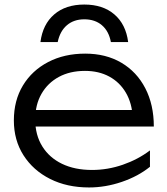

<svg xmlns="http://www.w3.org/2000/svg" viewBox="-20 -812 736 845"><path d="M372 13Q275 13 200.5 -24.5Q126 -62 83.5 -128.5Q41 -195 41 -282Q41 -370 81 -436Q121 -502 192 -539Q263 -576 355 -576Q446 -576 514 -536Q582 -496 619.5 -423.5Q657 -351 657 -255H111V-328H618L564 -295Q561 -358 534 -404Q507 -450 461 -475Q415 -500 354 -500Q288 -500 239 -473.5Q190 -447 162.5 -399Q135 -351 135 -286Q135 -218 166 -168Q197 -118 253 -91Q309 -64 385 -64Q454 -64 520.5 -87Q587 -110 640 -150V-78Q588 -36 516 -11.5Q444 13 372 13ZM544 -627H468Q459 -675 428.5 -701Q398 -727 351 -727Q305 -727 274.5 -701Q244 -675 234 -627H158Q168 -705 218.5 -748.5Q269 -792 351 -792Q433 -792 483.5 -748.5Q534 -705 544 -627Z"/></svg>

Font: Unbounded Light
Style: Regular
Weight: 300
Designer: Luke Prowse, Jean-Baptiste Morizot, Fátima Lázaro, Florian Runge
Foundry: NaN
Version: Version 1.700